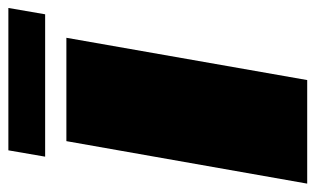

<svg xmlns="http://www.w3.org/2000/svg" viewBox="-175 -601 772 470"><g transform="rotate(-90 211.0 -366.0)"><path d="M62.5 -641.5H411L426.5 -731.5H78ZM-3.5 0H250L353.5 -589.5H100.5Z"/></g></svg>

Font: Anybody Expanded Black
Style: Italic
Weight: 900
Width: 7
Italic angle: -10°
Version: Version 1.113;gftools[0.9.25]